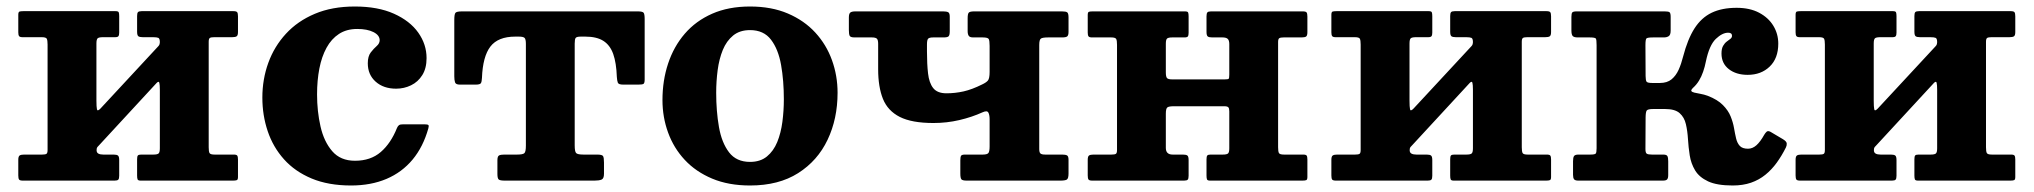

<svg xmlns="http://www.w3.org/2000/svg" viewBox="-20 -555 6249 590"><path d="M621.3 -102.5V-426.7Q621.3 -436.2 625 -438.5Q628.8 -440.7 638.3 -440.7H693.3Q703.3 -440.7 707.3 -443.5Q711.3 -446.2 711.3 -456.7V-504.7Q711.3 -514.2 708.8 -517.5Q706.3 -520.7 697.3 -520.7H415.3Q406.8 -520.7 404 -517.7Q401.3 -514.7 401.3 -505.7V-457.7Q401.3 -446.7 405 -443.7Q408.8 -440.7 418.8 -440.7H450.2Q461.7 -440.7 466.5 -438.7Q471.2 -436.7 471.2 -425.2Q471.2 -423.2 470.4 -419.6Q469.5 -416 466.7 -413.2L288.8 -221.5Q279.5 -211.8 277.9 -219.1Q276.3 -226.5 276.3 -246V-421.2Q276.3 -434.2 280.3 -437.5Q284.3 -440.7 296.3 -440.7H333.8Q341.8 -440.7 344 -444Q346.3 -447.2 346.3 -455.2V-505.2Q346.3 -513.7 344.8 -517.2Q343.3 -520.7 335.3 -520.7H51.7Q43.7 -520.7 40 -519.5Q36.2 -518.2 36.2 -509.7V-455.7Q36.2 -447.2 38.7 -444Q41.2 -440.7 49.2 -440.7H108.2Q121.2 -440.7 123.7 -436Q126.2 -431.2 126.2 -418.2V-94Q126.2 -84.5 122.7 -82.3Q119.2 -80 109.2 -80H54.2Q44.7 -80 40.5 -77.3Q36.2 -74.5 36.2 -64V-16Q36.2 -6.5 38.7 -3.2Q41.2 0 50.2 0H332.3Q340.8 0 343.5 -3Q346.3 -6 346.3 -15V-63Q346.3 -74 342.5 -77Q338.8 -80 328.8 -80H297.3Q287.8 -80 282.3 -83Q276.8 -86 276.8 -93.5Q276.8 -100 279.1 -102.9Q281.5 -105.8 284.8 -109L461.2 -300Q468 -307 469.6 -300.6Q471.2 -294.2 471.2 -279.5V-99.5Q471.2 -86.5 467.2 -83.3Q463.2 -80 451.2 -80H413.8Q405.8 -80 403.5 -77Q401.3 -74 401.3 -65.5V-15.5Q401.3 -7.5 402.8 -3.8Q404.3 0 412.3 0H695.8Q704.3 0 707.8 -1.5Q711.3 -3 711.3 -11V-65Q711.3 -73.5 709 -76.8Q706.8 -80 698.3 -80H639.3Q626.3 -80 623.8 -84.8Q621.3 -89.5 621.3 -102.5Z M786.2 -255Q786.2 -200.7 802.6 -152Q819 -103.2 852.6 -65.6Q886.2 -28 937.6 -6.5Q989 15 1058.8 15Q1119.8 15 1167.5 -5.2Q1215.3 -25.5 1247.9 -64.7Q1280.5 -104 1296.3 -160.7Q1298.5 -168.5 1296.4 -170.7Q1294.3 -173 1283.8 -173H1219.2Q1210 -173 1206.4 -170.6Q1202.7 -168.2 1200 -162Q1181.2 -114.8 1150.1 -87.9Q1119 -61 1070.8 -61Q1026.3 -61 1000.9 -90.4Q975.5 -119.8 964.9 -166.4Q954.3 -213 954.3 -265Q954.3 -308 961.4 -344.5Q968.5 -381 983.4 -408.2Q998.3 -435.5 1021.6 -450.7Q1045 -466 1077.8 -466Q1108.5 -466 1127.6 -456.4Q1146.7 -446.7 1146.7 -431.5Q1146.7 -421.5 1137.6 -413.6Q1128.5 -405.7 1119.4 -394Q1110.2 -382.2 1110.2 -360.5Q1110.2 -325.5 1134.4 -304Q1158.5 -282.5 1197.3 -282.5Q1221.8 -282.5 1243.1 -292.9Q1264.5 -303.2 1277.6 -324.1Q1290.8 -345 1290.8 -376.5Q1290.8 -418.7 1265.3 -454.7Q1239.8 -490.8 1190.5 -512.9Q1141.3 -535 1070.3 -535Q1000.5 -535 947.5 -512.6Q894.5 -490.3 858.6 -451.2Q822.7 -412.2 804.5 -361.9Q786.2 -311.5 786.2 -255Z M1508.5 -20.5Q1508.5 -6.5 1512.8 -3.2Q1517 0 1531.5 0H1807Q1820.5 0 1828.3 -3Q1836 -6 1836 -21V-55.5Q1836 -71 1833 -75.5Q1830 -80 1815 -80H1773Q1754.5 -80 1750.3 -84.8Q1746 -89.5 1746 -108.5V-421Q1746 -434.5 1749 -438.5Q1752 -442.5 1765 -442.5H1778.5Q1813.5 -442.5 1834.1 -429.4Q1854.8 -416.2 1864.4 -389Q1874 -361.7 1875.5 -318.5Q1876.3 -306.5 1878.6 -300.8Q1881 -295 1895 -295H1942Q1953.5 -295 1957.3 -297.2Q1961 -299.5 1961 -310.5V-496.5Q1961 -511.5 1957.8 -515.8Q1954.5 -520 1940 -520H1400Q1383 -520 1379.5 -515.5Q1376 -511 1376 -493.5V-320.5Q1376 -309.5 1378.2 -302.2Q1380.5 -295 1393 -295H1442Q1455 -295 1457.8 -299.5Q1460.5 -304 1461 -315.5Q1463.5 -381.5 1487 -412Q1510.5 -442.5 1563.5 -442.5H1574Q1588 -442.5 1592 -438.5Q1596 -434.5 1596 -420V-107.5Q1596 -89 1591.5 -84.5Q1587 -80 1569 -80H1529.5Q1518.5 -80 1513.5 -77.3Q1508.5 -74.5 1508.5 -62.5Z M2180.8 -270Q2180.8 -305.2 2185.3 -339.5Q2189.8 -373.7 2201.1 -401.5Q2212.5 -429.2 2232.9 -445.9Q2253.3 -462.5 2284.8 -462.5Q2326.8 -462.5 2349.2 -433.1Q2371.7 -403.7 2380.2 -355.4Q2388.7 -307 2388.7 -250Q2388.7 -214.8 2384.2 -180.5Q2379.7 -146.3 2368.4 -118.5Q2357 -90.8 2336.6 -74.1Q2316.3 -57.5 2284.8 -57.5Q2242.8 -57.5 2220.3 -86.9Q2197.8 -116.3 2189.3 -164.6Q2180.8 -213 2180.8 -270ZM2015.7 -247.5Q2015.7 -195 2033 -147.6Q2050.2 -100.2 2084.2 -63.7Q2118.2 -27.2 2168.5 -6.1Q2218.8 15 2284.8 15Q2372.8 15 2432.6 -23Q2492.5 -61 2523.1 -125.5Q2553.8 -190 2553.8 -270Q2553.8 -322.5 2536.5 -370.3Q2519.3 -418 2485.3 -455Q2451.3 -492 2401 -513.5Q2350.8 -535 2284.8 -535Q2218.8 -535 2168.5 -512.9Q2118.2 -490.8 2084.2 -451.3Q2050.2 -411.7 2033 -359.6Q2015.7 -307.5 2015.7 -247.5Z M3021 -414V-334Q3021 -314 3015.8 -307.6Q3010.5 -301.3 2998 -295.5Q2967 -280 2940.9 -274.1Q2914.8 -268.3 2888.5 -268.3Q2860.3 -268.3 2847.6 -284.4Q2835 -300.5 2831.8 -329.5Q2828.5 -358.5 2828.5 -397V-418.5Q2828.5 -432 2832 -436Q2835.5 -440 2848 -440H2880Q2891.5 -440 2895 -443.5Q2898.5 -447 2898.5 -459V-504Q2898.5 -515 2893.5 -517.5Q2888.5 -520 2878.5 -520H2608.5Q2597.5 -520 2593 -516.5Q2588.5 -513 2588.5 -501V-463Q2588.5 -450 2591 -445Q2593.5 -440 2606 -440H2659Q2670.5 -440 2674.5 -436.2Q2678.5 -432.5 2678.5 -420.5V-342Q2678.5 -288 2693.2 -251.2Q2708 -214.5 2745 -195.7Q2782 -177 2848.5 -177Q2889.5 -177 2928 -186Q2966.5 -195 2999.5 -210Q3013.3 -216.2 3017.1 -209.1Q3021 -202 3021 -188.5V-105Q3021 -91 3017.8 -85.5Q3014.5 -80 3000 -80H2945.5Q2935.5 -80 2933.3 -76.3Q2931 -72.5 2931 -62V-22Q2931 -8 2934.3 -4Q2937.5 0 2951 0H3238.5Q3253 0 3258.3 -3.2Q3263.5 -6.5 3263.5 -22V-64Q3263.5 -75 3258.8 -77.5Q3254 -80 3244 -80H3192Q3181 -80 3177.3 -83.3Q3173.5 -86.5 3173.5 -97V-417Q3173.5 -433.5 3179 -436.7Q3184.5 -440 3201 -440H3244Q3255.5 -440 3259.5 -443.2Q3263.5 -446.5 3263.5 -457V-501Q3263.5 -514 3259.5 -517Q3255.5 -520 3243.5 -520H2973.5Q2960.5 -520 2957 -516.2Q2953.5 -512.5 2953.5 -499V-459.5Q2953.5 -450 2956.8 -445Q2960 -440 2970.5 -440H2999.5Q3015.5 -440 3018.3 -435Q3021 -430 3021 -414Z M3907.5 -102.5V-426Q3907.5 -435.5 3911.3 -437.7Q3915 -440 3924.5 -440H3979.5Q3989.5 -440 3993.5 -442.7Q3997.5 -445.5 3997.5 -456V-504Q3997.5 -513.5 3995 -516.8Q3992.5 -520 3983.5 -520H3701.5Q3693 -520 3690.3 -517Q3687.5 -514 3687.5 -505V-457Q3687.5 -446 3691.3 -443Q3695 -440 3705 -440H3736.5Q3748 -440 3752.7 -435.5Q3757.5 -431 3757.5 -419.5V-326Q3757.5 -315 3755.6 -313Q3753.7 -311 3742.5 -311H3582.5Q3569 -311 3565.8 -315.5Q3562.5 -320 3562.5 -332.5V-420.5Q3562.5 -433.5 3566.5 -436.7Q3570.5 -440 3582.5 -440H3620Q3628 -440 3630.3 -443.2Q3632.5 -446.5 3632.5 -454.5V-504.5Q3632.5 -513 3631 -516.5Q3629.5 -520 3621.5 -520H3338Q3330 -520 3326.2 -518.8Q3322.5 -517.5 3322.5 -509V-455Q3322.5 -446.5 3325 -443.2Q3327.5 -440 3335.5 -440H3394.5Q3407.5 -440 3410 -435.2Q3412.5 -430.5 3412.5 -417.5V-94Q3412.5 -84.5 3409 -82.3Q3405.5 -80 3395.5 -80H3340.5Q3331 -80 3326.7 -77.3Q3322.5 -74.5 3322.5 -64V-16Q3322.5 -6.5 3325 -3.2Q3327.5 0 3336.5 0H3618.5Q3627 0 3629.8 -3Q3632.5 -6 3632.5 -15V-63Q3632.5 -74 3628.8 -77Q3625 -80 3615 -80H3583.5Q3562.5 -80 3562.5 -100.5V-205.5Q3562.5 -221.5 3567.3 -225Q3572 -228.5 3587 -228.5H3742Q3751.7 -228.5 3754.6 -225.2Q3757.5 -222 3757.5 -213V-99.5Q3757.5 -86.5 3753.5 -83.3Q3749.5 -80 3737.5 -80H3700Q3692 -80 3689.8 -77Q3687.5 -74 3687.5 -65.5V-15.5Q3687.5 -7.5 3689 -3.8Q3690.5 0 3698.5 0H3982Q3990.5 0 3994 -1.5Q3997.5 -3 3997.5 -11V-65Q3997.5 -73.5 3995.3 -76.8Q3993 -80 3984.5 -80H3925.5Q3912.5 -80 3910 -84.8Q3907.5 -89.5 3907.5 -102.5Z M4656.3 -102.5V-426.7Q4656.3 -436.2 4660 -438.5Q4663.8 -440.7 4673.3 -440.7H4728.3Q4738.3 -440.7 4742.3 -443.5Q4746.3 -446.2 4746.3 -456.7V-504.7Q4746.3 -514.2 4743.8 -517.5Q4741.3 -520.7 4732.3 -520.7H4450.3Q4441.8 -520.7 4439 -517.7Q4436.3 -514.7 4436.3 -505.7V-457.7Q4436.3 -446.7 4440 -443.7Q4443.8 -440.7 4453.8 -440.7H4485.2Q4496.7 -440.7 4501.5 -438.7Q4506.2 -436.7 4506.2 -425.2Q4506.2 -423.2 4505.4 -419.6Q4504.5 -416 4501.7 -413.2L4323.8 -221.5Q4314.5 -211.8 4312.9 -219.1Q4311.3 -226.5 4311.3 -246V-421.2Q4311.3 -434.2 4315.3 -437.5Q4319.3 -440.7 4331.3 -440.7H4368.8Q4376.8 -440.7 4379 -444Q4381.3 -447.2 4381.3 -455.2V-505.2Q4381.3 -513.7 4379.8 -517.2Q4378.3 -520.7 4370.3 -520.7H4086.7Q4078.7 -520.7 4075 -519.5Q4071.2 -518.2 4071.2 -509.7V-455.7Q4071.2 -447.2 4073.7 -444Q4076.2 -440.7 4084.2 -440.7H4143.2Q4156.2 -440.7 4158.7 -436Q4161.2 -431.2 4161.2 -418.2V-94Q4161.2 -84.5 4157.7 -82.3Q4154.2 -80 4144.2 -80H4089.2Q4079.7 -80 4075.5 -77.3Q4071.2 -74.5 4071.2 -64V-16Q4071.2 -6.5 4073.7 -3.2Q4076.2 0 4085.2 0H4367.3Q4375.8 0 4378.5 -3Q4381.3 -6 4381.3 -15V-63Q4381.3 -74 4377.5 -77Q4373.8 -80 4363.8 -80H4332.3Q4322.8 -80 4317.3 -83Q4311.8 -86 4311.8 -93.5Q4311.8 -100 4314.1 -102.9Q4316.5 -105.8 4319.8 -109L4496.2 -300Q4503 -307 4504.6 -300.6Q4506.2 -294.2 4506.2 -279.5V-99.5Q4506.2 -86.5 4502.2 -83.3Q4498.2 -80 4486.2 -80H4448.8Q4440.8 -80 4438.5 -77Q4436.3 -74 4436.3 -65.5V-15.5Q4436.3 -7.5 4437.8 -3.8Q4439.3 0 4447.3 0H4730.8Q4739.3 0 4742.8 -1.5Q4746.3 -3 4746.3 -11V-65Q4746.3 -73.5 4744 -76.8Q4741.8 -80 4733.3 -80H4674.3Q4661.3 -80 4658.8 -84.8Q4656.3 -89.5 4656.3 -102.5Z M5468 -102Q5471 -108 5470.5 -114.3Q5470 -120.5 5458.8 -127.3L5420.8 -149.8Q5413 -154 5408.9 -150.4Q5404.8 -146.8 5401.3 -140.8Q5389.3 -119.3 5377.3 -108.6Q5365.3 -98 5351.5 -98Q5334.3 -98 5326.3 -106.6Q5318.3 -115.3 5314.9 -129.6Q5311.5 -144 5308.5 -161.5Q5305.5 -179 5298.1 -197.3Q5290.8 -215.5 5274.4 -232.1Q5258 -248.8 5228 -260.5Q5216.5 -264.7 5205.4 -266.6Q5194.3 -268.5 5186.6 -270.4Q5179 -272.2 5177.4 -275.4Q5175.8 -278.5 5182.8 -285.3Q5193.5 -295 5201 -307.4Q5208.5 -319.7 5213.6 -334.6Q5218.8 -349.5 5222 -366Q5232.5 -416.2 5252.5 -435.4Q5272.5 -454.5 5290.5 -454.5Q5302.3 -454.5 5302.3 -445Q5302.3 -439.5 5297.4 -435.7Q5292.5 -432 5286.1 -427.2Q5279.8 -422.5 5274.9 -414Q5270 -405.5 5270 -390.5Q5270 -360.2 5292.5 -342.6Q5315 -325 5350.5 -325Q5391.8 -325 5418.1 -350.4Q5444.5 -375.7 5444.5 -421Q5444.5 -450.7 5429.4 -475.7Q5414.3 -500.7 5385.6 -515.9Q5357 -531 5316.5 -531Q5271.5 -531 5239.9 -515.9Q5208.3 -500.8 5187.1 -467.8Q5166 -434.8 5152 -381Q5146.5 -359 5138.3 -340.6Q5130 -322.3 5116.4 -311.1Q5102.8 -300 5080.5 -300H5057.8Q5041.8 -300 5039.4 -304.5Q5037 -309 5036.8 -321.5L5036.3 -416.2Q5036.3 -434 5039.5 -437Q5042.8 -440 5060.3 -440H5092.8Q5102.3 -440 5108 -444Q5113.8 -448 5113.8 -461V-503Q5113.8 -514.5 5110.5 -517.2Q5107.3 -520 5095.8 -520H4824.8Q4814.5 -520 4811.6 -516.9Q4808.8 -513.8 4808.8 -503V-461.7Q4808.8 -448.5 4812.9 -444.2Q4817 -440 4828.3 -440H4864.7Q4881.5 -440 4883.9 -436.5Q4886.2 -433 4886.2 -416.2V-99.3Q4886.2 -86 4883.4 -83Q4880.5 -80 4866.7 -80H4830.5Q4820 -80 4816.9 -75.5Q4813.8 -71 4813.8 -59.8V-17.8Q4813.8 -8.3 4817 -4.1Q4820.3 0 4829.8 0H5089.8Q5099.8 0 5103 -3.8Q5106.3 -7.5 5106.3 -17V-59.5Q5106.3 -70.5 5103.8 -75.3Q5101.3 -80 5090.8 -80H5056.3Q5044.3 -80 5040.3 -82.8Q5036.3 -85.5 5036.3 -97L5036.8 -194Q5037 -210.5 5040.1 -215.2Q5043.3 -220 5059.8 -220H5096.8Q5127.3 -220 5141.5 -207.2Q5155.8 -194.5 5160.6 -173.5Q5165.5 -152.5 5167 -127.5Q5168.5 -102.5 5172.4 -77.5Q5176.3 -52.5 5188.9 -31.5Q5201.5 -10.5 5228.8 2.3Q5256 15 5304.3 15Q5336 15 5360.8 6.4Q5385.5 -2.2 5404.9 -18Q5424.3 -33.7 5439.8 -55.1Q5455.3 -76.5 5468 -102Z M6082.8 -102.5V-426.7Q6082.8 -436.2 6086.5 -438.5Q6090.3 -440.7 6099.8 -440.7H6154.8Q6164.8 -440.7 6168.8 -443.5Q6172.8 -446.2 6172.8 -456.7V-504.7Q6172.8 -514.2 6170.3 -517.5Q6167.8 -520.7 6158.8 -520.7H5876.8Q5868.3 -520.7 5865.5 -517.7Q5862.8 -514.7 5862.8 -505.7V-457.7Q5862.8 -446.7 5866.5 -443.7Q5870.3 -440.7 5880.3 -440.7H5911.7Q5923.2 -440.7 5928 -438.7Q5932.7 -436.7 5932.7 -425.2Q5932.7 -423.2 5931.9 -419.6Q5931 -416 5928.2 -413.2L5750.3 -221.5Q5741 -211.8 5739.4 -219.1Q5737.8 -226.5 5737.8 -246V-421.2Q5737.8 -434.2 5741.8 -437.5Q5745.8 -440.7 5757.8 -440.7H5795.3Q5803.3 -440.7 5805.5 -444Q5807.8 -447.2 5807.8 -455.2V-505.2Q5807.8 -513.7 5806.3 -517.2Q5804.8 -520.7 5796.8 -520.7H5513.2Q5505.2 -520.7 5501.5 -519.5Q5497.7 -518.2 5497.7 -509.7V-455.7Q5497.7 -447.2 5500.2 -444Q5502.7 -440.7 5510.7 -440.7H5569.7Q5582.7 -440.7 5585.2 -436Q5587.7 -431.2 5587.7 -418.2V-94Q5587.7 -84.5 5584.2 -82.3Q5580.7 -80 5570.7 -80H5515.7Q5506.2 -80 5502 -77.3Q5497.7 -74.5 5497.7 -64V-16Q5497.7 -6.5 5500.2 -3.2Q5502.7 0 5511.7 0H5793.8Q5802.3 0 5805 -3Q5807.8 -6 5807.8 -15V-63Q5807.8 -74 5804 -77Q5800.3 -80 5790.3 -80H5758.8Q5749.3 -80 5743.8 -83Q5738.3 -86 5738.3 -93.5Q5738.3 -100 5740.6 -102.9Q5743 -105.8 5746.3 -109L5922.7 -300Q5929.5 -307 5931.1 -300.6Q5932.7 -294.2 5932.7 -279.5V-99.5Q5932.7 -86.5 5928.7 -83.3Q5924.7 -80 5912.7 -80H5875.3Q5867.3 -80 5865 -77Q5862.8 -74 5862.8 -65.5V-15.5Q5862.8 -7.5 5864.3 -3.8Q5865.8 0 5873.8 0H6157.3Q6165.8 0 6169.3 -1.5Q6172.8 -3 6172.8 -11V-65Q6172.8 -73.5 6170.5 -76.8Q6168.3 -80 6159.8 -80H6100.8Q6087.8 -80 6085.3 -84.8Q6082.8 -89.5 6082.8 -102.5Z"/></svg>

Font: Besley
Style: Regular
Weight: 400
Designer: Owen Earl
Foundry: indestructible type*
Version: Version 4.000